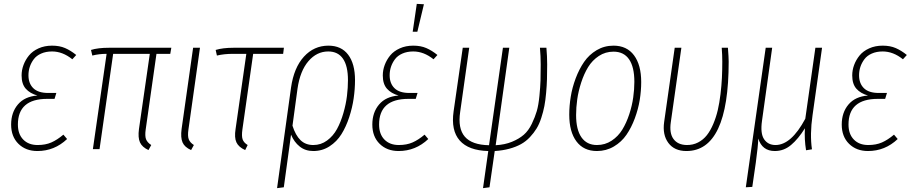

<svg xmlns="http://www.w3.org/2000/svg" viewBox="-20 -765 4687 985"><path d="M171.9 9.8Q112.3 9.8 74.7 -27.1Q37.1 -64 37.1 -126Q37.1 -188 71.8 -229Q106.4 -270 171.9 -274.9Q133.8 -285.6 112.3 -309.8Q90.8 -334 90.8 -377.9Q90.8 -405.3 100.6 -431.6Q110.4 -458 128.7 -480.5Q147 -502.9 177.7 -516.8Q208.5 -530.8 247.1 -530.8Q285.6 -530.8 314.2 -518.3Q342.8 -505.9 371.1 -482.9L351.1 -460.9Q301.3 -501 247.1 -501Q215.3 -501 191.2 -490.2Q167 -479.5 153.3 -461.2Q139.6 -442.9 132.8 -422.1Q126 -401.4 126 -378.9Q126 -336.9 150.9 -312.5Q175.8 -288.1 227.1 -288.1H269L259.8 -257.8H222.2Q71.8 -257.8 71.8 -126Q71.8 -77.1 99.1 -49.1Q126.5 -21 172.9 -21Q213.4 -21 243.4 -34.2Q273.4 -47.4 305.2 -74.2L324.2 -51.8Q259.3 9.8 171.9 9.8Z M782.7 -488.8 727.5 -101.1Q722.7 -67.9 729.2 -50.8Q735.8 -33.7 755.9 -21L741.7 4.9Q709 -10.3 698 -34.7Q687 -59.1 692.9 -103L748.5 -488.8H560.5L490.7 0H456.5L526.9 -488.8Q488.3 -488.8 453.6 -480L446.8 -508.8Q482.4 -520 539.6 -520H858.9L853.5 -488.8Z M1005.9 -520 946.8 -101.1Q941.9 -67.9 948.2 -50.8Q954.6 -33.7 974.6 -21L960.4 4.9Q927.2 -9.8 916.5 -34.4Q905.8 -59.1 911.6 -103L970.7 -520Z M1278.8 -488.8 1223.6 -101.1Q1218.8 -67.4 1224.6 -50.3Q1230.5 -33.2 1250.5 -21L1237.8 4.9Q1204.1 -10.3 1192.9 -34.7Q1181.6 -59.1 1188.5 -103L1243.7 -488.8H1174.8Q1129.9 -488.8 1092.8 -480L1086.4 -508.8Q1123 -520 1178.7 -520H1436.5L1432.6 -488.8Z M1665 -530.8Q1731 -530.8 1766.1 -484.4Q1801.3 -438 1801.3 -354Q1801.3 -308.1 1794.4 -260.5Q1787.6 -212.9 1771.5 -163.8Q1755.4 -114.7 1731.7 -76.7Q1708 -38.6 1670.7 -14.4Q1633.3 9.8 1587.4 9.8Q1546.4 9.8 1517.6 -13.2Q1488.8 -36.1 1473.1 -74.2L1436 195.8L1401.4 200.2L1473.1 -315.9Q1487.8 -418 1539.3 -474.4Q1590.8 -530.8 1665 -530.8ZM1587.4 -21Q1626.5 -21 1658 -44.2Q1689.5 -67.4 1709 -103.3Q1728.5 -139.2 1741.7 -185.1Q1754.9 -231 1760 -272.9Q1765.1 -314.9 1765.1 -354Q1765.1 -426.8 1739.5 -463.9Q1713.9 -501 1664.1 -501Q1605 -501 1562.3 -451.2Q1519.5 -401.4 1506.3 -310.1L1480.5 -120.1Q1496.1 -70.8 1521.7 -45.9Q1547.4 -21 1587.4 -21Z M2118.2 -745.1 2154.8 -743.2 2121.1 -602.1H2097.2ZM2024.9 9.8Q1965.3 9.8 1927.7 -27.1Q1890.1 -64 1890.1 -126Q1890.1 -188 1924.8 -229Q1959.5 -270 2024.9 -274.9Q1986.8 -285.6 1965.3 -309.8Q1943.8 -334 1943.8 -377.9Q1943.8 -405.3 1953.6 -431.6Q1963.4 -458 1981.7 -480.5Q2000 -502.9 2030.8 -516.8Q2061.5 -530.8 2100.1 -530.8Q2138.7 -530.8 2167.2 -518.3Q2195.8 -505.9 2224.1 -482.9L2204.1 -460.9Q2154.3 -501 2100.1 -501Q2068.4 -501 2044.2 -490.2Q2020 -479.5 2006.3 -461.2Q1992.7 -442.9 1985.8 -422.1Q1979 -401.4 1979 -378.9Q1979 -336.9 2003.9 -312.5Q2028.8 -288.1 2080.1 -288.1H2122.1L2112.8 -257.8H2075.2Q1924.8 -257.8 1924.8 -126Q1924.8 -77.1 1952.1 -49.1Q1979.5 -21 2025.9 -21Q2066.4 -21 2096.4 -34.2Q2126.5 -47.4 2158.2 -74.2L2177.2 -51.8Q2112.3 9.8 2024.9 9.8Z M2787.1 -434.1Q2787.1 -391.6 2786.1 -359.1Q2785.2 -326.7 2781.7 -288.1Q2778.3 -249.5 2772.7 -220.5Q2767.1 -191.4 2756.8 -159.9Q2746.6 -128.4 2732.7 -105.7Q2718.8 -83 2698.5 -61.3Q2678.2 -39.6 2652.6 -25.4Q2627 -11.2 2593 -2Q2559.1 7.3 2518.1 9.8L2491.2 195.8L2458 200.2L2484.9 9.8Q2383.8 7.3 2338.4 -44.2Q2293 -95.7 2307.1 -193.8L2354 -520H2387.2L2340.8 -190.9Q2328.1 -106 2364.7 -63.7Q2401.4 -21.5 2488.8 -20L2560.1 -520H2592.8L2522.9 -20Q2569.8 -22.5 2606.4 -37.6Q2643.1 -52.7 2667.2 -73.7Q2691.4 -94.7 2708.3 -129.9Q2725.1 -165 2733.9 -195.3Q2742.7 -225.6 2747.3 -272.7Q2752 -319.8 2752.9 -351.8Q2753.9 -383.8 2753.9 -434.1Q2753.9 -478 2750 -520H2783.2Q2787.1 -476.1 2787.1 -434.1Z M3042.5 9.8Q2974.1 9.8 2937.3 -39.6Q2900.4 -88.9 2900.4 -176.8Q2900.4 -221.7 2908 -268.6Q2915.5 -315.4 2933.3 -363Q2951.2 -410.6 2976.6 -447.5Q3002 -484.4 3041 -507.6Q3080.1 -530.8 3127.4 -530.8Q3195.8 -530.8 3232.7 -481.2Q3269.5 -431.6 3269.5 -344.2Q3269.5 -299.3 3262 -252.4Q3254.4 -205.6 3236.8 -158Q3219.2 -110.4 3193.8 -73.5Q3168.5 -36.6 3129.2 -13.4Q3089.8 9.8 3042.5 9.8ZM3042.5 -21Q3084 -21 3117.7 -43.2Q3151.4 -65.4 3172.6 -100.1Q3193.8 -134.8 3208.3 -179Q3222.7 -223.1 3228.5 -264.9Q3234.4 -306.6 3234.4 -345.2Q3234.4 -421.4 3207.3 -460.7Q3180.2 -500 3127.4 -500Q3085.9 -500 3052.2 -477.8Q3018.6 -455.6 2997.3 -420.9Q2976.1 -386.2 2961.7 -341.8Q2947.3 -297.4 2941.4 -255.6Q2935.5 -213.9 2935.5 -174.8Q2935.5 -99.6 2963.1 -60.3Q2990.7 -21 3042.5 -21Z M3714.4 -520Q3718.3 -470.2 3718.3 -449.2Q3718.3 9.8 3501.5 9.8Q3439.9 9.8 3408.9 -31.7Q3377.9 -73.2 3387.2 -139.2L3441.4 -520H3475.6L3421.4 -138.2Q3413.1 -82 3435.1 -52Q3457 -22 3502.4 -21Q3534.7 -20.5 3561.3 -34.2Q3587.9 -47.9 3606.4 -71.5Q3625 -95.2 3639.4 -129.4Q3653.8 -163.6 3662.4 -200.4Q3670.9 -237.3 3676.3 -281.7Q3681.6 -326.2 3683.6 -366Q3685.5 -405.8 3685.5 -449.2Q3685.5 -482.4 3682.6 -520Z M4148.4 -172.9Q4134.3 -75.7 4145.5 1L4115.2 5.9Q4106 -50.8 4109.4 -106.9Q4075.2 -52.2 4038.3 -21.2Q4001.5 9.8 3955.1 9.8Q3890.1 9.8 3870.1 -54.2Q3869.1 -15.6 3857.4 69.8L3839.4 193.8L3806.2 195.8L3908.2 -520H3941.4L3889.2 -145Q3879.9 -80.1 3900.1 -50.5Q3920.4 -21 3958.5 -21Q4039.1 -21 4111.3 -155.8L4163.1 -520H4197.3Z M4433.1 9.8Q4373.5 9.8 4335.9 -27.1Q4298.3 -64 4298.3 -126Q4298.3 -188 4333 -229Q4367.7 -270 4433.1 -274.9Q4395 -285.6 4373.5 -309.8Q4352.1 -334 4352.1 -377.9Q4352.1 -405.3 4361.8 -431.6Q4371.6 -458 4389.9 -480.5Q4408.2 -502.9 4439 -516.8Q4469.7 -530.8 4508.3 -530.8Q4546.9 -530.8 4575.4 -518.3Q4604 -505.9 4632.3 -482.9L4612.3 -460.9Q4562.5 -501 4508.3 -501Q4476.6 -501 4452.4 -490.2Q4428.2 -479.5 4414.6 -461.2Q4400.9 -442.9 4394 -422.1Q4387.2 -401.4 4387.2 -378.9Q4387.2 -336.9 4412.1 -312.5Q4437 -288.1 4488.3 -288.1H4530.3L4521 -257.8H4483.4Q4333 -257.8 4333 -126Q4333 -77.1 4360.4 -49.1Q4387.7 -21 4434.1 -21Q4474.6 -21 4504.6 -34.2Q4534.7 -47.4 4566.4 -74.2L4585.4 -51.8Q4520.5 9.8 4433.1 9.8Z"/></svg>

Font: Fira Sans Compressed UltraLight
Style: Italic
Weight: 200
Width: 3
Italic angle: -8°
Designer: Carrois Corporate & Edenspiekermann AG
Foundry: Carrois Corporate GbR & Edenspiekermann AG
Version: Version 4.203;PS 004.203;hotconv 1.0.88;makeotf.lib2.5.64775